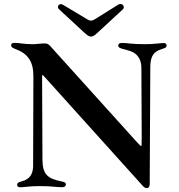

<svg xmlns="http://www.w3.org/2000/svg" viewBox="-20 -954 916 985"><path d="M733.3 11C744 11 748.2 1.1 748.2 -11.7V-45.1L751.1 -610.1C751.4 -686.4 786.6 -693.9 819.6 -705.6C827.8 -708.1 834.9 -711.6 834.9 -720.5C834.9 -730.1 827.8 -733 819.2 -733C800.8 -733 767.8 -727.3 725.1 -727.3C652 -727.3 634.9 -733.7 605.8 -733.7C594.5 -733.7 586.6 -729.8 586.6 -720.2C586.6 -711.6 593 -708.1 605.1 -704.5C638.5 -695 664.4 -691.1 683.6 -669.7C696.7 -654.8 705.3 -634.6 705.3 -605.8L707 -253.9L706.3 -211.3C706 -203.5 704.2 -202.8 698.5 -208.5L686.4 -220.9V-220.5L249.3 -704.9C232.6 -723 229 -731.2 207.4 -731.2C186.4 -731.2 169.7 -727.3 148.1 -727.3C100.9 -727.3 83.5 -734 52.2 -734C41.9 -734 36.9 -728 36.9 -721.6C36.9 -713.4 43.3 -708.5 56.8 -703.5C125 -678.6 151.3 -637.1 151.3 -562.9L149.9 -104C149.5 -40.8 112.2 -29.1 84.9 -21.7C73.9 -18.5 67.8 -14.6 67.8 -6C67.8 3.9 76.3 6.7 85.9 6.7C103 6.7 130.3 0.7 183.6 0.7C248.9 0.7 264.9 6.4 297.9 6.4C308.9 6.4 317.8 2.1 317.8 -8.2C317.8 -17 311.1 -20.2 298.3 -22.7C227.3 -36.9 198.5 -56.1 197.8 -133.9L196 -550.1V-561.8C196.4 -570 197.8 -570.7 203.8 -565L710.2 -2.8C717.3 5 723.4 11 733.3 11ZM283 -906.2 412.3 -786.9C443.2 -758.2 453.5 -760.7 481.2 -786.9L610.4 -906.2C624.3 -918.7 606.2 -942.1 587.7 -930.8L465.9 -854.8C452.1 -846.2 442.1 -845.9 428.3 -854.4L302.6 -929.7C283 -940.7 268.8 -919 283 -906.2Z"/></svg>

Font: Margiela Serif Medium
Style: Regular
Weight: 500
Designer: Andreas Faust, Stefan Endress
Version: Version 1.002;FEAKit 1.0